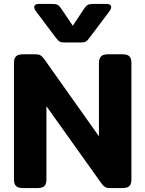

<svg xmlns="http://www.w3.org/2000/svg" viewBox="-20 -956 739 976"><path d="M264 -764 164 -897Q154 -910 154 -920Q154 -936 178 -936H243Q264 -936 272.5 -931.5Q281 -927 290 -914L350 -825L409 -914Q418 -927 426.5 -931.5Q435 -936 456 -936H521Q545 -936 545 -920Q545 -910 535 -897L435 -764Q424 -749 416.5 -744.5Q409 -740 389 -740H310Q290 -740 283 -744.5Q276 -749 264 -764ZM51 -43V-637Q51 -659 61.5 -669.5Q72 -680 97 -680H159Q176 -680 184.5 -675.5Q193 -671 203 -658L483 -263V-636Q483 -658 493.5 -669Q504 -680 528 -680H603Q628 -680 638 -669.5Q648 -659 648 -636V-43Q648 -21 638 -10.5Q628 0 603 0H540Q524 0 515.5 -4.5Q507 -9 497 -22L216 -416V-43Q216 -21 206 -10.5Q196 0 171 0H96Q72 0 61.5 -10.5Q51 -21 51 -43Z"/></svg>

Font: Mitr Medium
Style: Regular
Weight: 500
Designer: Thanarat Vachiruckul
Foundry: Cadson Demak
Version: Version 1.003